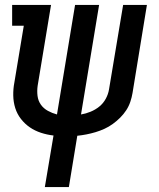

<svg xmlns="http://www.w3.org/2000/svg" viewBox="-20 -550 640 775"><path d="M161 205 196 -3Q170 -6 145.5 -14Q121 -22 100.5 -36Q80 -50 64.5 -70Q49 -90 41.5 -114Q34 -138 33.5 -164.5Q33 -191 38 -217L76 -446H29V-530H186L132 -204Q129 -183 131.5 -163Q134 -143 145 -127.5Q156 -112 173.5 -102.5Q191 -93 210 -88L283 -530H380L307 -88Q326 -91 345.5 -99Q365 -107 381 -120Q397 -133 407 -151.5Q417 -170 420 -189L477 -530H573L515 -175Q512 -157 506 -139Q500 -121 489.5 -105Q479 -89 465 -75Q451 -61 435 -49.5Q419 -38 401.5 -30Q384 -22 365.5 -16.5Q347 -11 329 -7.5Q311 -4 292 -2L258 205Z"/></svg>

Font: Iosevka Curly Slab MdEx
Style: Italic
Weight: 500
Width: 7
Italic angle: -9°
Monospace: yes
Designer: Belleve Invis
Foundry: Belleve Invis
Version: Version 11.0.0; ttfautohint (v1.8.3)